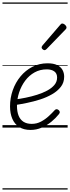

<svg xmlns="http://www.w3.org/2000/svg" viewBox="-20 -1030 566 1550"><path d="M226 19Q172 19 135 -4.5Q98 -28 79.5 -71Q61 -114 61 -171Q61 -239 83 -301.5Q105 -364 145.5 -413Q186 -462 241.5 -490.5Q297 -519 364 -519Q412 -519 441.5 -504.5Q471 -490 484.5 -465.5Q498 -441 498 -411Q498 -364 471.5 -329.5Q445 -295 401 -269.5Q357 -244 304 -227Q251 -210 197 -199Q143 -188 97 -181L101 -227Q142 -232 188.5 -241.5Q235 -251 279.5 -265Q324 -279 360.5 -298.5Q397 -318 419 -344Q441 -370 441 -404Q441 -437 418.5 -453.5Q396 -470 357 -470Q303 -470 259 -445.5Q215 -421 183.5 -379Q152 -337 134.5 -284Q117 -231 117 -176Q117 -129 130 -96.5Q143 -64 169.5 -47Q196 -30 236 -30Q277 -30 311.5 -48.5Q346 -67 373.5 -92.5Q401 -118 421 -140Q429 -149 437.5 -148.5Q446 -148 454 -141Q461 -134 462.5 -126.5Q464 -119 456 -109Q430 -76 394.5 -47Q359 -18 316.5 0.5Q274 19 226 19ZM339 -625Q333 -625 324.5 -632Q316 -639 316 -646Q316 -650 317.5 -654Q319 -658 323 -663L464 -827Q469 -834 473.5 -837Q478 -840 483 -840Q490 -840 498 -835Q506 -830 511.5 -822.5Q517 -815 517 -808Q517 -803 515 -799.5Q513 -796 509 -792L356 -634Q347 -625 339 -625ZM0 490H526V500H0ZM0 -20H526V0H0ZM0 -505H526V-500H0ZM0 -1010H526V-1000H0Z"/></svg>

Font: Playwrite AU QLD Guides
Style: Regular
Weight: 400
Designer: Veronika Burian, José Scaglione
Foundry: TypeTogether
Version: Version 1.003